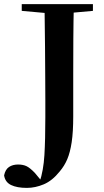

<svg xmlns="http://www.w3.org/2000/svg" viewBox="-59 -761 507 936"><path d="M72 155Q24 155 -5 141Q-34 127 -39 94Q-33 65 -15 53Q3 41 29 41Q53 41 70 49Q87 57 111 82L150 129V135H134V127Q153 70 157.5 -5Q162 -80 162 -189Q162 -229 162 -275.5Q162 -322 161.5 -384Q161 -446 160.5 -533Q160 -620 158 -741H301Q299 -658 298.5 -572Q298 -486 298 -400V-194Q298 -118 290.5 -68Q283 -18 269 15Q255 48 232 75Q196 120 154.5 137.5Q113 155 72 155ZM47 -708V-741H394V-708L239 -694H203Z"/></svg>

Font: Noto Serif JP ExtraLight
Style: Bold
Weight: 700
Version: Version 2.003-H1;hotconv 1.1.1;makeotfexe 2.6.0